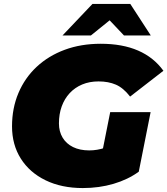

<svg xmlns="http://www.w3.org/2000/svg" viewBox="-20 -938 849 974"><path d="M400 16Q292 16 211 -23.5Q130 -63 85.5 -133.5Q41 -204 41 -297Q41 -389 73.5 -466Q106 -543 166 -599Q226 -655 308.5 -685.5Q391 -716 491 -716Q601 -716 680.5 -681.5Q760 -647 809 -579L640 -448Q606 -492 568 -508.5Q530 -525 480 -525Q434 -525 397 -509.5Q360 -494 333.5 -465.5Q307 -437 293 -398Q279 -359 279 -312Q279 -271 297.5 -240Q316 -209 350.5 -192Q385 -175 433 -175Q473 -175 513 -188.5Q553 -202 595 -235L684 -67Q629 -27 556 -5.5Q483 16 400 16ZM486 -103 539 -369H744L684 -67ZM297 -758 449 -918H641L745 -758H609L486 -888H602L441 -758Z"/></svg>

Font: Montserrat Thin Black
Style: Italic
Weight: 900
Italic angle: -11.3°
Version: Version 9.000